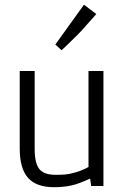

<svg xmlns="http://www.w3.org/2000/svg" viewBox="-20 -778 521 803"><path d="M211.4 -591.8 331.1 -758.3 382.8 -719.2 335.4 -666Q325.2 -653.3 300.8 -628.9Q276.4 -604.5 256.8 -585.9L237.3 -567.9ZM350.1 -79.6V-481H412.6V0H361.3L356.9 -31.2Q310.5 -9.3 278.1 -2.2Q245.6 4.9 206.1 4.9Q131.8 4.9 97.2 -34.2Q62.5 -73.2 62.5 -156.7V-481H125V-154.3Q125 -95.7 144.3 -71.3Q163.6 -46.9 212.4 -46.9Q236.8 -46.9 252.2 -48.1Q267.6 -49.3 295.2 -56.9Q322.8 -64.5 350.1 -79.6Z"/></svg>

Font: Anaheim
Style: Regular
Weight: 400
Designer: vernon adams
Foundry: vernon adams
Version: Version 1.002; ttfautohint (v0.93.5-3d13) -l 8 -r 50 -G 200 